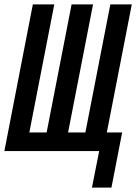

<svg xmlns="http://www.w3.org/2000/svg" viewBox="-34 -690 622 877"><path d="M386 167 419 0H-14L116 -670H214L100 -85H179L293 -670H391L277 -85H356L470 -670H568L454 -85H524L475 167Z"/></svg>

Font: Lode Dark Term
Style: Bold Italic
Weight: 700
Italic angle: -11°
Monospace: yes
Designer: Belleve Invis
Foundry: Belleve Invis
Version: Version 29.2.0